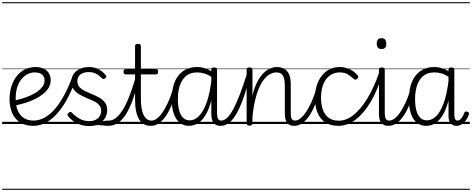

<svg xmlns="http://www.w3.org/2000/svg" viewBox="-20 -1130 4302 1750"><path d="M284 17Q211 17 163 -14Q115 -45 91 -100Q67 -155 67 -225Q67 -289 84 -342.5Q101 -396 132 -435.5Q163 -475 206.5 -497Q250 -519 303 -519Q351 -519 382 -502.5Q413 -486 427.5 -459Q442 -432 442 -399Q442 -361 423 -329.5Q404 -298 371 -272Q338 -246 296 -225.5Q254 -205 207 -191Q160 -177 114 -168L112 -213Q146 -221 184 -232.5Q222 -244 258 -260Q294 -276 322.5 -296.5Q351 -317 368.5 -341.5Q386 -366 386 -396Q386 -432 363 -451Q340 -470 295 -470Q265 -470 234 -455.5Q203 -441 178 -411.5Q153 -382 138 -337.5Q123 -293 123 -232Q123 -162 144 -117.5Q165 -73 201.5 -52Q238 -31 284 -31Q294 -31 299.5 -23.5Q305 -16 305 -7Q305 2 299.5 9.5Q294 17 284 17ZM0 590H488V600H0ZM0 -20H488V0H0ZM0 -505H488V-500H0ZM0 -1110H488V-1100H0Z M284 17Q275 17 270.5 9.5Q266 2 266 -7.5Q266 -17 270.5 -24Q275 -31 284 -31Q340 -31 390.5 -60Q441 -89 485 -142Q529 -195 567.5 -267Q606 -339 638 -426Q641 -435 651.5 -435.5Q662 -436 670 -431Q678 -426 675 -416Q643 -326 602.5 -247Q562 -168 513 -109Q464 -50 406.5 -16.5Q349 17 284 17ZM488 590H538V600H488ZM488 -20H538V0H488ZM488 -505H538V-500H488ZM488 -1110H538V-1100H488Z M853 -11Q882 -19 903.5 -23.5Q925 -28 942.5 -29.5Q960 -31 974 -31Q983 -31 987 -23.5Q991 -16 990 -7Q989 2 983 9.5Q977 17 968 17Q946 17 925.5 14Q905 11 882 10Q859 9 827 16ZM794 19Q746 19 707.5 4.5Q669 -10 642.5 -30.5Q616 -51 602 -69Q595 -77 595.5 -85.5Q596 -94 605 -102Q615 -109 622 -110Q629 -111 636 -102Q664 -72 703.5 -49Q743 -26 794 -26Q827 -26 851.5 -38Q876 -50 889 -71.5Q902 -93 902 -121Q902 -153 882.5 -174Q863 -195 832.5 -209.5Q802 -224 767 -238.5Q732 -253 701 -271Q670 -289 650.5 -317Q631 -345 631 -388Q631 -426 651 -455.5Q671 -485 707 -502Q743 -519 792 -519Q828 -519 857.5 -508Q887 -497 908.5 -479.5Q930 -462 943 -445Q950 -436 949 -429.5Q948 -423 938 -416Q931 -410 923.5 -410.5Q916 -411 908 -418Q881 -445 853.5 -459Q826 -473 790 -473Q741 -473 713 -451.5Q685 -430 685 -389Q685 -357 704.5 -336Q724 -315 755 -300Q786 -285 821 -271Q856 -257 887 -239Q918 -221 937.5 -194Q957 -167 957 -126Q957 -90 939 -57Q921 -24 885 -2.5Q849 19 794 19ZM538 590H1073V600H538ZM538 -20H1073V0H538ZM538 -505H1073V-500H538ZM538 -1110H1073V-1100H538Z M967 17Q957 17 951.5 9.5Q946 2 946.5 -7Q947 -16 954 -23.5Q961 -31 974 -31Q1004 -31 1034 -53Q1064 -75 1094.5 -122Q1125 -169 1155.5 -244.5Q1186 -320 1217 -426Q1220 -435 1228.5 -436.5Q1237 -438 1244 -433Q1251 -428 1249 -418Q1222 -310 1193 -228.5Q1164 -147 1130.5 -92.5Q1097 -38 1056.5 -10.5Q1016 17 967 17ZM1073 590V600ZM1073 -20V0ZM1073 -505V-500ZM1073 -1110V-1100Z M1353 17Q1317 17 1290.5 1.5Q1264 -14 1246.5 -44.5Q1229 -75 1220 -119Q1211 -163 1211 -221V-452H1125Q1115 -452 1110.5 -457.5Q1106 -463 1106 -476Q1106 -488 1110.5 -494Q1115 -500 1125 -500H1211V-711Q1211 -721 1217.5 -725.5Q1224 -730 1238 -730Q1251 -730 1257.5 -725.5Q1264 -721 1264 -711V-500H1402Q1412 -500 1416.5 -494Q1421 -488 1421 -476Q1421 -463 1416.5 -457.5Q1412 -452 1402 -452H1264V-230Q1264 -186 1269.5 -149.5Q1275 -113 1287 -86.5Q1299 -60 1317 -45.5Q1335 -31 1360 -31Q1370 -31 1375 -23.5Q1380 -16 1379.5 -7Q1379 2 1372.5 9.5Q1366 17 1353 17ZM1073 590H1461V600H1073ZM1073 -20H1461V0H1073ZM1073 -505H1461V-500H1073ZM1073 -1110H1461V-1100H1073Z M1355 17Q1345 17 1339.5 9.5Q1334 2 1334.5 -7Q1335 -16 1342 -23.5Q1349 -31 1362 -31Q1387 -31 1413 -51.5Q1439 -72 1463.5 -109Q1488 -146 1510.5 -194.5Q1533 -243 1551 -301Q1554 -310 1562 -311.5Q1570 -313 1576.5 -308.5Q1583 -304 1581 -293Q1568 -236 1547 -180.5Q1526 -125 1497 -80.5Q1468 -36 1432.5 -9.5Q1397 17 1355 17ZM1461 590V600ZM1461 -20V0ZM1461 -505V-500ZM1461 -1110V-1100Z M1701 17Q1653 17 1618 -11.5Q1583 -40 1564 -93.5Q1545 -147 1545 -223Q1545 -275 1554 -320.5Q1563 -366 1581.5 -402.5Q1600 -439 1628 -465Q1656 -491 1692.5 -505Q1729 -519 1775 -519Q1815 -519 1849.5 -507.5Q1884 -496 1922 -471V-419Q1881 -449 1844 -459.5Q1807 -470 1778 -470Q1744 -470 1716 -460Q1688 -450 1667 -429.5Q1646 -409 1631 -379.5Q1616 -350 1608.5 -311Q1601 -272 1601 -224Q1601 -173 1611.5 -129.5Q1622 -86 1646 -59.5Q1670 -33 1710 -33Q1755 -33 1795 -74Q1835 -115 1865 -200Q1895 -285 1909 -416L1929 -349Q1915 -223 1883 -142Q1851 -61 1805 -22Q1759 17 1701 17ZM1992 17Q1972 17 1956 11.5Q1940 6 1929 -7Q1918 -20 1912 -41.5Q1906 -63 1906 -95V-496Q1906 -506 1912.5 -510.5Q1919 -515 1932 -515Q1946 -515 1952 -510.5Q1958 -506 1958 -496V-100Q1958 -64 1967 -47.5Q1976 -31 1998 -31Q2008 -31 2012.5 -23.5Q2017 -16 2016.5 -7Q2016 2 2010 9.5Q2004 17 1992 17ZM1461 590H2096V600H1461ZM1461 -20H2096V0H1461ZM1461 -505H2096V-500H1461ZM1461 -1110H2096V-1100H1461Z M1990 17Q1980 17 1974.5 9.5Q1969 2 1969.5 -7Q1970 -16 1977 -23.5Q1984 -31 1997 -31Q2023 -31 2050 -56Q2077 -81 2106 -134.5Q2135 -188 2167.5 -273Q2200 -358 2237 -477Q2240 -487 2248.5 -488.5Q2257 -490 2264 -485Q2271 -480 2268 -469Q2237 -349 2206 -258Q2175 -167 2142.5 -106Q2110 -45 2072.5 -14Q2035 17 1990 17ZM2096 590V600ZM2096 -20V0ZM2096 -505V-500ZM2096 -1110V-1100Z M2663 17Q2643 17 2627 11.5Q2611 6 2600 -6.5Q2589 -19 2582.5 -40.5Q2576 -62 2576 -94V-350Q2576 -391 2568.5 -417.5Q2561 -444 2544 -457Q2527 -470 2498 -470Q2465 -470 2431.5 -449Q2398 -428 2368 -380.5Q2338 -333 2315.5 -256Q2293 -179 2281 -66V-4Q2281 6 2274.5 10.5Q2268 15 2254 15Q2241 15 2234.5 10.5Q2228 6 2228 -4V-496Q2228 -506 2234.5 -510.5Q2241 -515 2254 -515Q2268 -515 2274.5 -510.5Q2281 -506 2281 -496V-258Q2299 -334 2325.5 -384.5Q2352 -435 2382.5 -464.5Q2413 -494 2444 -506.5Q2475 -519 2502 -519Q2538 -519 2567 -505Q2596 -491 2613 -456.5Q2630 -422 2630 -360V-99Q2630 -65 2638 -48Q2646 -31 2669 -31Q2679 -31 2683.5 -23.5Q2688 -16 2687.5 -7Q2687 2 2681 9.5Q2675 17 2663 17ZM2096 590H2767V600H2096ZM2096 -20H2767V0H2096ZM2096 -505H2767V-500H2096ZM2096 -1110H2767V-1100H2096Z M2661 17Q2651 17 2645.5 9.5Q2640 2 2640.5 -7Q2641 -16 2648 -23.5Q2655 -31 2668 -31Q2693 -31 2719 -51.5Q2745 -72 2769.5 -109Q2794 -146 2816.5 -194.5Q2839 -243 2857 -301Q2860 -310 2868 -311.5Q2876 -313 2882.5 -308.5Q2889 -304 2887 -293Q2874 -236 2853 -180.5Q2832 -125 2803 -80.5Q2774 -36 2738.5 -9.5Q2703 17 2661 17ZM2767 590V600ZM2767 -20V0ZM2767 -505V-500ZM2767 -1110V-1100Z M3065 17Q2961 17 2906 -49Q2851 -115 2851 -238Q2851 -298 2866.5 -349Q2882 -400 2912 -438.5Q2942 -477 2983.5 -498Q3025 -519 3077 -519Q3124 -519 3167 -499Q3210 -479 3241 -442Q3246 -435 3245.5 -428.5Q3245 -422 3236 -413Q3227 -404 3219 -404Q3211 -404 3205 -410Q3175 -437 3147.5 -453.5Q3120 -470 3075 -470Q3038 -470 3006.5 -454Q2975 -438 2952.5 -408Q2930 -378 2918 -335.5Q2906 -293 2906 -240Q2906 -177 2923 -129.5Q2940 -82 2976 -56Q3012 -30 3069 -30Q3079 -30 3084.5 -23Q3090 -16 3089 -6.5Q3088 3 3082 10Q3076 17 3065 17ZM2767 590H3302V600H2767ZM2767 -20H3302V0H2767ZM2767 -505H3302V-500H2767ZM2767 -1110H3302V-1100H2767Z M3064 17Q3052 17 3046 10Q3040 3 3040.5 -6.5Q3041 -16 3048 -23Q3055 -30 3069 -30Q3138 -30 3204.5 -83.5Q3271 -137 3330.5 -236.5Q3390 -336 3438 -474Q3441 -484 3449.5 -484.5Q3458 -485 3464.5 -479Q3471 -473 3468 -464Q3424 -313 3361 -205.5Q3298 -98 3222.5 -40.5Q3147 17 3064 17ZM3302 590V600ZM3302 -20V0ZM3302 -505V-500ZM3302 -1110V-1100Z M3521 17Q3501 17 3485 11.5Q3469 6 3457.5 -6.5Q3446 -19 3440 -40.5Q3434 -62 3434 -94V-496Q3434 -506 3440.5 -510.5Q3447 -515 3460 -515Q3473 -515 3480 -510.5Q3487 -506 3487 -496V-99Q3487 -65 3495.5 -48Q3504 -31 3527 -31Q3537 -31 3541.5 -23.5Q3546 -16 3545.5 -7Q3545 2 3538.5 9.5Q3532 17 3521 17ZM3458 -683Q3435 -683 3424.5 -695.5Q3414 -708 3414 -732Q3414 -757 3424.5 -769.5Q3435 -782 3457 -782Q3479 -782 3490 -769.5Q3501 -757 3501 -732Q3502 -707 3490.5 -695Q3479 -683 3458 -683ZM3302 590H3627V600H3302ZM3302 -20H3627V0H3302ZM3302 -505H3627V-500H3302ZM3302 -1110H3627V-1100H3302Z M3521 17Q3511 17 3505.5 9.5Q3500 2 3500.5 -7Q3501 -16 3508 -23.5Q3515 -31 3528 -31Q3553 -31 3579 -51.5Q3605 -72 3629.5 -109Q3654 -146 3676.5 -194.5Q3699 -243 3717 -301Q3720 -310 3728 -311.5Q3736 -313 3742.5 -308.5Q3749 -304 3747 -293Q3734 -236 3713 -180.5Q3692 -125 3663 -80.5Q3634 -36 3598.5 -9.5Q3563 17 3521 17ZM3627 590V600ZM3627 -20V0ZM3627 -505V-500ZM3627 -1110V-1100Z M3864 17Q3815 17 3779.5 -11.5Q3744 -40 3725.5 -93.5Q3707 -147 3707 -223Q3707 -275 3716 -320.5Q3725 -366 3743.5 -402.5Q3762 -439 3790 -465Q3818 -491 3854.5 -505Q3891 -519 3938 -519Q3973 -519 4003.5 -510Q4034 -501 4068 -482V-497Q4068 -506 4074.5 -510.5Q4081 -515 4094 -515Q4108 -515 4114.5 -510.5Q4121 -506 4121 -496V-95Q4121 -75 4123.5 -60.5Q4126 -46 4132 -38.5Q4138 -31 4149 -31Q4162 -31 4172 -38.5Q4182 -46 4192.5 -62Q4203 -78 4213 -104Q4217 -112 4224 -113.5Q4231 -115 4240 -111Q4250 -108 4253.5 -101.5Q4257 -95 4254 -88Q4243 -55 4225.5 -32Q4208 -9 4187 4Q4166 17 4142 17Q4124 17 4110 11Q4096 5 4086.5 -6.5Q4077 -18 4072.5 -35.5Q4068 -53 4068 -74Q4068 -109 4068 -144.5Q4068 -180 4068 -214Q4047 -134 4016.5 -82.5Q3986 -31 3947.5 -7Q3909 17 3864 17ZM3763 -224Q3763 -173 3773.5 -129.5Q3784 -86 3808 -59.5Q3832 -33 3872 -33Q3916 -33 3955 -71Q3994 -109 4023.5 -188.5Q4053 -268 4068 -392V-430Q4031 -454 3999 -462Q3967 -470 3940 -470Q3906 -470 3878 -460Q3850 -450 3828.5 -429.5Q3807 -409 3792.5 -379.5Q3778 -350 3770.5 -311Q3763 -272 3763 -224ZM3627 590H4262V600H3627ZM3627 -20H4262V0H3627ZM3627 -505H4262V-500H3627ZM3627 -1110H4262V-1100H3627Z"/></svg>

Font: Playwrite FR Moderne Guides
Style: Regular
Weight: 400
Designer: Veronika Burian, José Scaglione
Foundry: TypeTogether
Version: Version 1.003